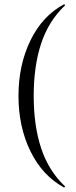

<svg xmlns="http://www.w3.org/2000/svg" viewBox="-20 -745 349 883"><path d="M274 -725Q276 -726 278 -723.5Q280 -721 278 -719Q204 -649 169.5 -545.5Q135 -442 135 -304Q135 -166 169.5 -62.5Q204 41 278 111Q280 112 278 115Q276 118 274 117Q175 63 120 -49.5Q65 -162 65 -304Q65 -446 120 -559Q175 -672 274 -725Z"/></svg>

Font: Cormorant Upright
Style: Regular
Weight: 400
Designer: Christian Thalmann (Catharsis Fonts)
Foundry: Catharsis Fonts
Version: Version 3.302